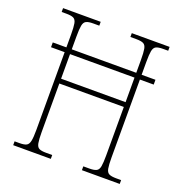

<svg xmlns="http://www.w3.org/2000/svg" viewBox="-129 -827 893 940"><g transform="rotate(20 318.0 -357.0)"><path d="M41 0V-20H67Q91 -20 102.5 -26Q114 -32 118 -51Q122 -70 122 -108V-514H51V-539H122V-606Q122 -644 118.5 -663Q115 -682 103 -688Q91 -694 65 -694H41V-714H237V-694H205Q181 -694 169 -688Q157 -682 153.5 -663Q150 -644 150 -606V-539H486V-606Q486 -644 482.5 -663Q479 -682 467 -688Q455 -694 430 -694H399V-714H596V-694H570Q545 -694 533 -688Q521 -682 517.5 -663Q514 -644 514 -606V-539H586V-514H514V-108Q514 -70 517.5 -51Q521 -32 533 -26Q545 -20 570 -20H596V0H399V-20H430Q455 -20 467 -26Q479 -32 482.5 -51Q486 -70 486 -108V-361H150V-108Q150 -70 153.5 -51Q157 -32 168.5 -26Q180 -20 205 -20H237V0ZM150 -386H486V-514H150Z"/></g></svg>

Font: Noto Serif Armenian Condensed Thin
Style: Regular
Weight: 100
Width: 3
Designer: Monotype Design Team
Foundry: Monotype Imaging Inc.
Version: Version 2.008; ttfautohint (v1.8.4.7-5d5b)